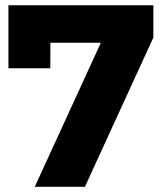

<svg xmlns="http://www.w3.org/2000/svg" viewBox="-20 -721 629 741"><path d="M12.6 -700.6H571.9V-576.1L307.7 0H114.1L402.9 -629.4L450 -556H94.6L175 -636.1L174.1 -457.6H12.6Z"/></svg>

Font: Alexandria
Style: Regular
Weight: 400
Designer: Mohamed Gaber
Foundry: Kief Type Foundry
Version: Version 5.100